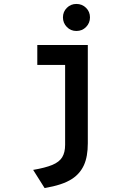

<svg xmlns="http://www.w3.org/2000/svg" viewBox="-20 -739 656 973"><path d="M206 214 148 122Q209.5 111.5 245 96.8Q280.5 82 295.2 57.8Q310 33.5 310 -5V-511H425V-13Q425 54.5 405.5 97.5Q386 140.5 346 167Q320 184 285.2 195.2Q250.5 206.5 206 214ZM169 -410V-511H395V-410ZM367 -582Q338.5 -582 318.8 -602.2Q299 -622.5 299 -651Q299 -679.5 318.8 -699.2Q338.5 -719 367 -719Q396.5 -719 416.2 -699.2Q436 -679.5 436 -651Q436 -622.5 416.2 -602.2Q396.5 -582 367 -582Z"/></svg>

Font: Overpass Mono Light
Style: Regular
Weight: 300
Monospace: yes
Designer: Delve Withrington, Dave Bailey
Foundry: Delve Fonts LLC
Version: Version 4.000